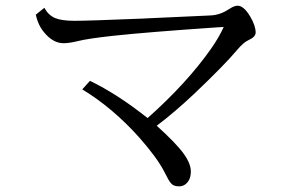

<svg xmlns="http://www.w3.org/2000/svg" viewBox="-20 -682 1040 670"><path d="M134.8 -654.8Q148.4 -629.4 171.9 -619.1Q194.8 -609.4 240.2 -609.4Q287.1 -609.4 479 -617.2L498 -618.2Q698.7 -627.4 710 -627.9Q713.4 -628.4 718.3 -628.4Q750 -630.4 781.2 -651.4Q797.4 -662.1 809.1 -662.1Q830.6 -662.1 853 -624.5Q872.1 -592.3 872.1 -568.4Q872.1 -553.2 847.2 -542Q830.1 -534.7 806.2 -506.3Q762.7 -454.6 661.1 -357.9Q589.8 -290.5 526.9 -243.2Q595.2 -181.6 621.1 -145.5Q646 -110.8 646 -83.5Q646 -62 636.2 -48.3Q624 -31.7 604.5 -31.7Q585 -31.7 576.2 -43Q568.4 -51.8 554.2 -81.1Q528.8 -130.9 466.8 -201.2Q374 -305.2 267.1 -370.1L293.9 -399.9Q389.2 -354 495.1 -270Q632.8 -392.6 716.3 -511.7Q744.6 -552.2 760.7 -587.9L735.4 -586.4Q492.7 -569.8 375 -557.1Q287.1 -547.4 253.9 -539.1Q222.2 -531.2 201.7 -531.2Q166 -531.2 135.3 -567.4Q112.8 -593.3 105 -630.9Z"/></svg>

Font: BIZ UDMincho
Style: Regular
Weight: 400
Monospace: yes
Designer: TypeBank Co., Ltd.
Foundry: Morisawa Inc.
Version: Version 1.06